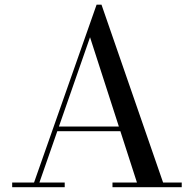

<svg xmlns="http://www.w3.org/2000/svg" viewBox="-20 -784 812 804"><path d="M216 -234.5V-254H540V-234.5ZM405 -764.5 663 -19.5H741V0H451V-19.5H553.5L357 -628L145 -19.5H251V0H31V-19.5H122.5L384.5 -764.5Z"/></svg>

Font: Bodoni Moda
Style: Regular
Weight: 400
Designer: Owen Earl
Foundry: indestructible type
Version: Version 2.005